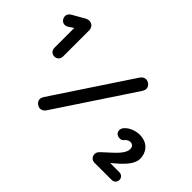

<svg xmlns="http://www.w3.org/2000/svg" viewBox="-104 -1059 1410 1410"><g transform="rotate(45 600.5 -354.5)"><path d="M225 -389V-660C225 -690 204 -711 175 -711C166 -711 160 -709 146 -703L50 -648C34 -639 25 -624 25 -609C25 -589 40 -561 69 -561C79 -561 91 -565 101 -572L135 -595V-389C135 -362 154 -343 180 -343C206 -343 225 -362 225 -389ZM418 -22 816 -623C822 -633 826 -643 826 -653C826 -683 796 -702 774 -702C759 -702 744 -693 733 -678L335 -77C329 -67 325 -57 325 -47C325 -17 355 2 377 2C392 2 407 -7 418 -22ZM1118 0C1142 0 1159 -17 1159 -40C1159 -63 1142 -80 1118 -80H1023L1078 -128C1120 -167 1157 -212 1157 -258C1157 -317 1120 -381 1028 -381C973 -381 899 -344 899 -298C899 -277 914 -257 944 -257C955 -257 966 -259 975 -270C986 -284 1002 -295 1018 -295C1040 -295 1055 -282 1055 -256C1055 -223 1025 -187 989 -153L914 -84C902 -72 895 -62 895 -45C895 -19 914 0 941 0Z"/></g></svg>

Font: Hotpoint
Style: Bold
Weight: 700
Designer: Andrew Paglinawan, Luciano Perondi, Riccardo Olocco
Foundry: CAST Cooperativa Anonima Servizi Tipografici
Version: Version 1.000;PS 2.1;hotconv 16.6.51;makeotf.lib2.5.65220